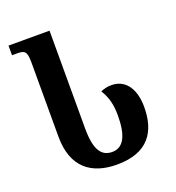

<svg xmlns="http://www.w3.org/2000/svg" viewBox="-132 -819 857 937"><g transform="rotate(-20 296.5 -350.5)"><path d="M317 13C480 13 537 -79 537 -207C537 -291 502 -361 422 -361C403 -361 383 -357 366 -349C393 -307 402 -264 402 -212C402 -112 377 -53 316 -53C263 -53 230 -90 230 -206V-714H17V-664H41C82 -664 94 -658 94 -599V-213C94 -51 187 13 317 13Z"/></g></svg>

Font: Noto Serif Georgian ExtraCondensed Bold
Style: Regular
Weight: 700
Width: 2
Designer: Monotype Design Team, Akaki Razmadze
Foundry: Google LLC
Version: Version 2.003